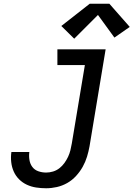

<svg xmlns="http://www.w3.org/2000/svg" viewBox="-20 -999 714 1027"><path d="M227 8Q200 8 173.5 4Q147 0 123.5 -11Q100 -22 82 -40Q64 -58 53.5 -81.5Q43 -105 40 -132Q37 -159 41 -186Q41 -186 41 -186Q41 -186 41 -186H137Q137 -186 137 -186Q137 -186 137 -186Q134 -165 137.5 -143.5Q141 -122 153 -106Q165 -90 185 -83Q205 -76 227 -76Q245 -76 263.5 -81.5Q282 -87 297.5 -99Q313 -111 324.5 -127Q336 -143 344 -160Q352 -177 356.5 -195Q361 -213 364 -231L434 -651H287V-735H545L459 -217Q454 -189 445.5 -161Q437 -133 422.5 -107Q408 -81 387 -58Q366 -35 339.5 -20Q313 -5 284 1.5Q255 8 227 8ZM377 -792 308 -860 460 -979H565L674 -855L592 -798L504 -919Z"/></svg>

Font: Iosevka Curly Slab MdExObl
Style: Regular
Weight: 500
Width: 7
Italic angle: -9°
Monospace: yes
Designer: Belleve Invis
Foundry: Belleve Invis
Version: Version 11.1.0; ttfautohint (v1.8.3)